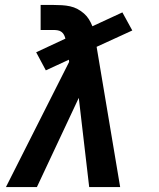

<svg xmlns="http://www.w3.org/2000/svg" viewBox="-20 -755 640 775"><path d="M4 0 259 -505 258 -514 165 -471 126 -544 244 -599Q242 -607 238.5 -614Q235 -621 228.5 -626Q222 -631 213.5 -632.5Q205 -634 196 -634H144V-735H196Q213 -735 230 -734Q247 -733 263 -729.5Q279 -726 293 -718.5Q307 -711 319 -700.5Q331 -690 339 -677Q347 -664 353 -649L474 -705L514 -632L370 -566L465 0H340L298 -360L129 0Z"/></svg>

Font: Iosevka Etoile Oblique
Style: Bold
Weight: 700
Italic angle: -9°
Designer: Belleve Invis
Foundry: Belleve Invis
Version: Version 15.5.2; ttfautohint (v1.8.4)